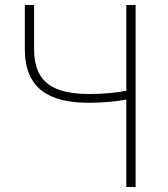

<svg xmlns="http://www.w3.org/2000/svg" viewBox="-20 -746 671 766"><path d="M484 0H521V-726H484V-384C449 -377 399 -371 338 -371C199 -371 116 -412 116 -550V-726H79V-550C79 -392 176 -336 334 -336C398 -336 447 -342 484 -349Z"/></svg>

Font: Noto Sans T Chinese Thin
Style: Regular
Weight: 100
Designer: Ryoko NISHIZUKA (kana & ideographs); Paul D. Hunt (Latin, Greek & Cyrillic); Wenlong ZHANG (bopomofo); Sandoll Communica
Foundry: Adobe Systems Incorporated
Version: Version 1.000;PS 1;hotconv 1.0.78;makeotf.lib2.5.61930